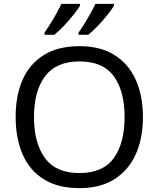

<svg xmlns="http://www.w3.org/2000/svg" viewBox="-20 -964 821 994"><path d="M720 -358Q720 -247 682.5 -164.5Q645 -82 572 -36Q499 10 391 10Q280 10 206.5 -36Q133 -82 97 -165Q61 -248 61 -359Q61 -469 97 -551Q133 -633 206.5 -679Q280 -725 392 -725Q499 -725 572 -679.5Q645 -634 682.5 -551.5Q720 -469 720 -358ZM156 -358Q156 -223 213 -145.5Q270 -68 391 -68Q513 -68 569 -145.5Q625 -223 625 -358Q625 -493 569 -569.5Q513 -646 392 -646Q271 -646 213.5 -569.5Q156 -493 156 -358ZM570 -934Q560 -917 537 -888Q514 -859 487 -830.5Q460 -802 437 -784H387V-796Q401 -815 417 -841Q433 -867 448.5 -894.5Q464 -922 474 -944H570ZM394 -934Q384 -917 361 -888Q338 -859 311 -830.5Q284 -802 261 -784H211V-796Q232 -825 257 -867.5Q282 -910 298 -944H394Z"/></svg>

Font: Noto Sans Hatran
Style: Regular
Weight: 400
Designer: Monotype Design Team
Foundry: Monotype Imaging Inc.
Version: Version 2.001; ttfautohint (v1.8.4.7-5d5b)